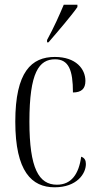

<svg xmlns="http://www.w3.org/2000/svg" viewBox="-20 -786 414 816"><path d="M180 -616V-606H186C225 -651 285 -721 309 -756V-766H251C232 -721 210 -671 180 -616ZM212 10C307 10 345 -48 345 -89C345 -104 340 -115 325 -120C315 -46 283 -1 222 -1C145 -1 105 -70 105 -269C105 -479 146 -534 214 -534C272 -534 290 -488 290 -393C326 -393 343 -409 343 -442C343 -493 303 -544 213 -544C114 -544 45 -481 45 -269C45 -57 115 10 212 10Z"/></svg>

Font: Noto Serif Display ExtraCondensed Light
Style: Regular
Weight: 300
Width: 2
Designer: Monotype Design Team
Foundry: Monotype Imaging Inc.
Version: Version 2.009